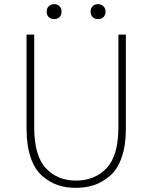

<svg xmlns="http://www.w3.org/2000/svg" viewBox="-20 -893 734 926"><path d="M108 -272V-726H145V-280Q145 -142 201 -82Q257 -22 346 -22Q437 -22 494 -82Q551 -142 551 -280V-726H587V-272Q587 -191 566.5 -133Q546 -75 510 -44.5Q474 -14 434 -0.5Q394 13 346 13Q298 13 258.5 -0.5Q219 -14 183.5 -44.5Q148 -75 128 -133Q108 -191 108 -272ZM205 -837Q205 -853 215.5 -863Q226 -873 241 -873Q257 -873 267 -863Q277 -853 277 -837Q277 -820 267 -810.5Q257 -801 241 -801Q225 -801 215 -810.5Q205 -820 205 -837ZM417 -837Q417 -853 427 -863Q437 -873 453 -873Q468 -873 478.5 -863Q489 -853 489 -837Q489 -820 479 -810.5Q469 -801 453 -801Q437 -801 427 -810.5Q417 -820 417 -837Z"/></svg>

Font: Noto Sans Korean Thin
Style: Regular
Weight: 250
Designer: Ryoko NISHIZUKA  (kana & ideographs); Paul D. Hunt (Latin, Greek & Cyrillic); Wenlong ZHANG  (bopomofo); Sandoll Communi
Foundry: Adobe Systems Incorporated
Version: Version 1.0001;PS 1;hotconv 1.0.78;makeotf.lib2.5.61930